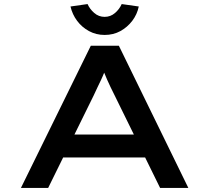

<svg xmlns="http://www.w3.org/2000/svg" viewBox="-20 -925 1030 945"><path d="M83 0 427 -700H565L907 0H768L543 -458Q533 -478 524 -496.5Q515 -515 507 -533.5Q499 -552 491 -571.5Q483 -591 476 -613L510 -614Q502 -591 494 -570.5Q486 -550 477 -531Q468 -512 459 -493.5Q450 -475 441 -455L217 0ZM236 -150 284 -263H700L719 -150ZM495 -753Q453 -753 418 -772Q383 -791 359.5 -822.5Q336 -854 327 -893L411 -905Q422 -880 444 -861Q466 -842 495 -842Q524 -842 546 -861Q568 -880 579 -905L663 -893Q655 -854 631 -822.5Q607 -791 572.5 -772Q538 -753 495 -753Z"/></svg>

Font: Lexend Zetta Medium
Style: Regular
Weight: 500
Designer: Bonnie Shaver-Troup, Thomas Jockin
Foundry: Lexend
Version: Version 1.007